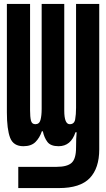

<svg xmlns="http://www.w3.org/2000/svg" viewBox="-20 -734 540 977"><path d="M280 223Q388 223 436.5 172.5Q485 122 485 26V-714H367V-186Q367 -151 362.5 -126.5Q358 -102 335 -102Q307 -102 307 -171V-714H192V-180Q192 -145 186 -123.5Q180 -102 160 -102Q142 -102 137.5 -120.5Q133 -139 133 -173V-714H15V-162Q15 -76 31.5 -33Q48 10 99 10Q139 10 160.5 -11.5Q182 -33 193 -66H198Q205 -33 221.5 -11.5Q238 10 278 10Q341 10 364 -61H370Q367 -32 367 17Q367 74 344.5 94.5Q322 115 268 115H73V223Z"/></svg>

Font: Noto Sans Mono UI Condensed ExtraBold
Style: Regular
Weight: 800
Width: 3
Designer: Monotype Design team
Foundry: Monotype Imaging Inc.
Version: 1.000